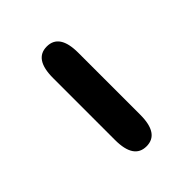

<svg xmlns="http://www.w3.org/2000/svg" viewBox="-1 -451 344 344"><g transform="rotate(45 171.5 -279.0)"><path d="M94 -247Q46 -247 46 -279Q46 -311 94 -311H251Q299 -311 299 -279Q299 -247 251 -247Z"/></g></svg>

Font: Resource Han Rounded JP Normal
Style: Regular
Weight: 350
Designer: Cyano Hao (round all glyphs); Ryoko NISHIZUKA 西塚涼子 (kana, bopomofo & ideographs); Paul D. Hunt (Latin, Greek & Cyrillic)
Foundry: Cyano Hao
Version: 0.990